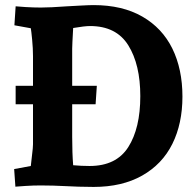

<svg xmlns="http://www.w3.org/2000/svg" viewBox="-20 -735 743 761"><path d="M142.1 -705.1Q179.2 -705.1 246.1 -710Q265.1 -710.9 299.6 -712.9Q334 -714.8 351.1 -714.8Q464.8 -714.8 543.9 -669.4Q623 -624 663.1 -542.5Q703.1 -460.9 703.1 -352.1Q703.1 -245.1 663.1 -164.6Q623 -84 543.5 -39.1Q463.9 5.9 351.1 5.9Q317.9 5.9 291 4.9Q264.2 3.9 244.1 2.9Q189 0 141.1 0Q112.3 0 81.1 2Q49.8 3.9 41 4.9L36.1 -64.9L102.1 -77.1Q103 -88.4 106.9 -119.6Q110.8 -150.9 110.8 -163.1V-321.8H42V-395H110.8V-512.2Q110.8 -543 107.4 -577.9Q104 -612.8 102.1 -623L37.1 -634.8L42 -710Q50.8 -709 81.8 -707Q112.8 -705.1 142.1 -705.1ZM270 -80.1Q303.2 -77.1 335 -77.1Q440.9 -77.1 488.5 -152.1Q536.1 -227.1 536.1 -354Q536.1 -479 488.5 -555.4Q440.9 -631.8 336.9 -631.8Q315.9 -631.8 270 -624Q266.1 -556.2 266.1 -542V-395H363.8L358.9 -321.8H266.1V-192.9Q266.1 -127.9 270 -80.1Z"/></svg>

Font: Sura
Style: Bold
Weight: 700
Designer: Carolina Giovagnoli
Foundry: Huerta Tipografica
Version: Version 1.002;PS 001.002;hotconv 1.0.70;makeotf.lib2.5.58329